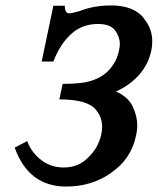

<svg xmlns="http://www.w3.org/2000/svg" viewBox="-20 -683 579 705"><path d="M133 -457 176 -662H218Q218 -634 234 -634Q243 -634 275 -643H274Q303 -654 331 -658.5Q359 -663 388 -663Q473 -663 510 -614H509Q539 -578 539 -531Q539 -515 536 -499Q525 -447 491 -408.5Q457 -370 406 -347Q451 -327 467.5 -291.5Q484 -256 484 -223Q484 -204 479 -183Q461 -98 387 -48H388Q316 2 223 2Q85 2 34 -141L80 -165Q94 -125 130 -96.5Q166 -68 214 -68Q267 -68 302 -103Q341 -139 352 -190Q355 -204 355 -217Q355 -253 332 -280Q302 -318 198 -318L210 -375Q246 -375 273 -378Q300 -381 320 -388Q340 -395 355.5 -405Q371 -415 384 -430L383 -429Q396 -444 404.5 -461Q413 -478 417 -498Q420 -511 420 -522Q420 -548 402.5 -571.5Q385 -595 340 -595Q281 -595 240.5 -557.5Q200 -520 176 -457Z"/></svg>

Font: New Athena Unicode
Style: Bold Italic
Weight: 700
Designer: J. Rusten 1997; rev. by R. Hancock 2001, 2002, rev. by D. Mastronarde 2002-2021
Foundry: Society for Classical Studies (formerly American Philological Association)
Version: Version 5.008